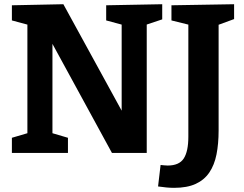

<svg xmlns="http://www.w3.org/2000/svg" viewBox="-20 -724 1154 909"><path d="M482.7 -699 748 -704V-632.3L654.3 -601L674.7 -631V0H510L208.3 -553L228.3 -553.3V-70.3L206.7 -99.7L301.7 -71.7V0H36.3V-71.7L131.3 -99.7L109.7 -70.3V-630.3L124 -603.7L36.3 -627.3V-699L280 -704L576.7 -162.3L556 -162V-630.7L577.7 -601.7L482.7 -627.3ZM791.7 -699 1088.3 -704V-633.7L999.3 -601L1015 -630.3V-106.3Q1015 -43.3 1005 7Q995 57.3 971 92.7Q947 128 906.3 146.7Q865.7 165.3 804 165.3Q786 165.3 767.5 163.5Q749 161.7 728.3 158.7L740.3 57Q750 58 757.8 58.8Q765.7 59.7 773.7 59.7Q828.3 59.7 850 26.2Q871.7 -7.3 871.7 -77V-630.3L888.7 -603.3L791.7 -627.3Z"/></svg>

Font: Bitter Thin
Style: Regular
Weight: 100
Designer: Sol Matas, and Bitter project Authors
Foundry: Sol Matas
Version: Version 2.002